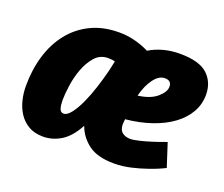

<svg xmlns="http://www.w3.org/2000/svg" viewBox="-92 -641 923 791"><g transform="rotate(20 369.5 -246.0)"><path d="M159 9Q121 9 95 -6.5Q69 -22 53 -46.5Q37 -71 29.5 -101.5Q22 -132 22 -163Q22 -235 40.5 -296.5Q59 -358 95.5 -404Q132 -450 185.5 -476Q239 -502 309 -502Q344 -502 377.5 -493.5Q411 -485 441 -470Q469 -487 502.5 -496Q536 -505 574 -505Q659 -505 695.5 -471Q732 -437 732 -382Q732 -340 711.5 -304.5Q691 -269 654 -242Q617 -215 565.5 -197.5Q514 -180 453 -174Q453 -172 452 -165Q451 -158 451 -152Q451 -127 465 -116Q479 -105 500 -105Q514 -105 539 -111Q564 -117 589 -125Q618 -134 650 -146L683 -44Q649 -27 613 -15Q582 -4 545 4.5Q508 13 472 13Q399 13 359.5 -16.5Q320 -46 304 -91Q275 -37 238 -14Q201 9 159 9ZM207 -109Q222 -109 239 -131Q256 -153 271.5 -187Q287 -221 300 -261.5Q313 -302 322 -338L332 -383Q321 -387 302 -387Q267 -387 244.5 -361.5Q222 -336 208.5 -300Q195 -264 189.5 -225Q184 -186 184 -160Q184 -139 188.5 -124Q193 -109 207 -109ZM550 -389Q524 -389 502 -359.5Q480 -330 468 -283Q522 -290 550.5 -314.5Q579 -339 579 -362Q579 -389 550 -389Z"/></g></svg>

Font: Amaranth
Style: Bold Italic
Weight: 700
Italic angle: -12°
Designer: Gesine Todt
Foundry: Gesine Todt
Version: Version 1.001